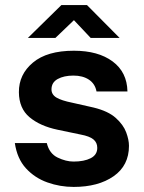

<svg xmlns="http://www.w3.org/2000/svg" viewBox="-20 -727 568 757"><path d="M270.5 10Q216.5 10 166.8 -7.8Q117 -25.5 82.2 -63.5Q47.5 -101.5 38.5 -163H164.5Q174.5 -121.5 207.2 -105.8Q240 -90 270 -90Q311.5 -90 337.5 -103.2Q363.5 -116.5 363.5 -144Q363.5 -165 348.2 -177.5Q333 -190 298 -196.5L207 -215.5Q138 -230 96.5 -264.8Q55 -299.5 54.5 -363.5Q54 -433.5 109.8 -480.2Q165.5 -527 271.5 -527Q367 -527 424 -484.8Q481 -442.5 482.5 -366.5H360.5Q355 -396.5 330.8 -412.8Q306.5 -429 269.5 -429Q232 -429 207.5 -415.5Q183 -402 183 -374.5Q183 -354 202.8 -342.2Q222.5 -330.5 265 -322L349 -303Q406.5 -289 436.5 -262Q466.5 -235 477.5 -205.2Q488.5 -175.5 488.5 -152Q488.5 -74.5 428 -32.2Q367.5 10 270.5 10ZM337.5 -577.5 271.5 -647.5 198.5 -577.5H90L222 -707H323L451.5 -577.5Z"/></svg>

Font: Public Sans
Style: Bold
Weight: 700
Designer: The Public Sans project authors (U.S. Web Design System). Libre Franklin designed by Pablo Impallari and Rodrigo Fuenzal
Version: Version 1.008; ttfautohint (v1.8.1) -l 8 -r 50 -G 200 -x 14 